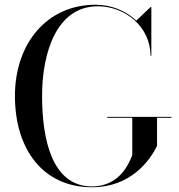

<svg xmlns="http://www.w3.org/2000/svg" viewBox="-20 -780 754 810"><path d="M432.5 -287V-283H538V-125C528 -103 492 6.5 368 6.5C199 6.5 157.5 -193 157.5 -375C157.5 -557 218.5 -753.5 392.5 -753.5C507 -753.5 614.5 -668.5 615 -545H618.5V-750H615L555 -693C511.5 -734.5 450 -760 382.5 -760C179.5 -760 43 -598 43 -375C43 -152 160 10 368 10C531 10 612.5 -102 642.5 -165V-283H703V-287Z"/></svg>

Font: Bodoni* 48pt
Style: Regular
Weight: 400
Version: Version 2.3